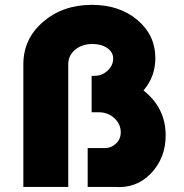

<svg xmlns="http://www.w3.org/2000/svg" viewBox="-20 -770 759 791"><path d="M571.2 -397.5Q662.5 -325 662.5 -212.5Q662.5 -118.8 601.9 -55.6Q541.2 7.5 452.5 0H341.2V-160H416.2Q440 -161.2 458.8 -179.4Q477.5 -197.5 477.5 -225Q477.5 -258.8 451.2 -283.1Q425 -307.5 386.2 -307.5H357.5V-457.5H368.8Q400 -457.5 423.1 -478.8Q446.2 -500 446.2 -528.8Q446.2 -555 421.9 -571.9Q397.5 -588.8 361.2 -588.8Q317.5 -588.8 289.4 -565Q261.2 -541.2 261.2 -505V0H76.2V-505Q76.2 -610 157.5 -680Q238.8 -750 358.8 -750Q472.5 -750 546.2 -687.5Q620 -625 620 -531.2Q620 -453.8 571.2 -397.5Z"/></svg>

Font: Now Alt Black
Style: Regular
Weight: 900
Designer: Alfredo Marco Pradil
Foundry: Alfredo Marco Pradil
Version: Version 1.002;PS 001.002;hotconv 1.0.88;makeotf.lib2.5.64775